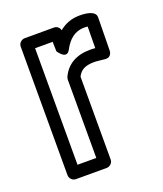

<svg xmlns="http://www.w3.org/2000/svg" viewBox="-114 -639 627 740"><g transform="rotate(-20 199.5 -269.0)"><path d="M300 -513C303 -513 310 -513 314 -512L313 -424C304 -425 298 -425 291 -425C235 -425 194 -401 174 -356C173 -353 172 -349 172 -346V-25H95V-503H167L168 -464C168 -464 196 -418 215 -453C234 -489 260 -513 300 -513ZM299 -563C265 -563 238 -552 215 -533C213 -544 203 -553 191 -553H70C59 -553 45 -543 45 -528V0C45 11 55 25 70 25H197C208 25 222 15 222 0V-340C234 -363 251 -375 291 -375C302 -375 322 -372 335 -371C355 -369 362 -385 362 -396L364 -532C364 -558 327 -563 299 -563Z"/></g></svg>

Font: Asimov
Style: NarOu
Weight: 500
Designer: Google
Version: Version 2.000980; 2014